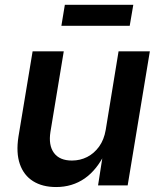

<svg xmlns="http://www.w3.org/2000/svg" viewBox="-20 -755 653 782"><path d="M208.5 6.8Q152.8 6.8 114.7 -17.1Q76.7 -41 60.8 -86.9Q44.9 -132.8 55.2 -198.7L112.8 -545.9H239.7L185.5 -218.3Q176.8 -163.6 199.7 -132.3Q222.7 -101.1 272.9 -101.1Q306.6 -101.1 335.2 -115.7Q363.8 -130.4 383.8 -158.2Q403.8 -186 410.6 -226.1L462.9 -545.9H590.3L500 0H379.4L400.4 -134.8H409.7Q375.5 -63.5 325 -28.3Q274.4 6.8 208.5 6.8ZM522.9 -735.4 508.3 -649.9H230L244.1 -735.4Z"/></svg>

Font: Inter SemiBold
Style: Italic
Weight: 600
Italic angle: -9.3988°
Designer: Rasmus Andersson
Foundry: rsms
Version: Version 4.001;git-66647c0bb